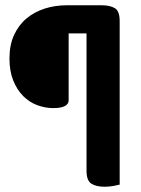

<svg xmlns="http://www.w3.org/2000/svg" viewBox="-20 -633 537 730"><path d="M366 -613Q398 -613 416.5 -602Q435 -591 435 -553V69Q427 71 411 74Q395 77 378 77Q345 77 327 65Q309 53 309 17V-506H241V-251Q241 -238 227 -230Q213 -222 182 -222Q152 -222 122 -233Q92 -244 68.5 -267.5Q45 -291 30.5 -326.5Q16 -362 16 -411Q16 -462 33.5 -500Q51 -538 81 -563Q111 -588 150.5 -600.5Q190 -613 234 -613Z"/></svg>

Font: Baloo 2 SemiBold
Style: Regular
Weight: 600
Designer: Sarang Kulkarni and Ek Type
Foundry: Ek Type
Version: Version 1.640;hotconv 1.0.111;makeotfexe 2.5.65597; ttfautoh